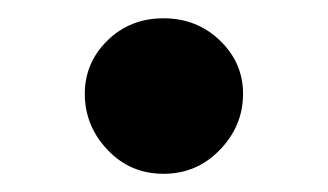

<svg xmlns="http://www.w3.org/2000/svg" viewBox="-20 -462 360 211"><path d="M73.2 -358.9Q73.2 -393.1 98.1 -417.5Q123 -441.9 159.7 -441.9Q196.3 -441.9 221.7 -417.5Q247.1 -393.1 247.1 -358.9Q247.1 -323.7 221.7 -297.4Q196.3 -271 159.7 -271Q123 -271 98.1 -297.4Q73.2 -323.7 73.2 -358.9Z"/></svg>

Font: Gelasio SemiBold
Style: Regular
Weight: 600
Designer: Eben Sorkin
Foundry: Eben Sorkin
Version: Version 1.008